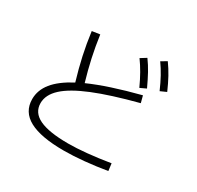

<svg xmlns="http://www.w3.org/2000/svg" viewBox="-177 -1023 1292 1260"><g transform="rotate(30 469.0 -393.0)"><path d="M102.5 -159.2Q102.5 -226.6 148.9 -284.2Q195.3 -341.8 293 -393.6Q266.1 -483.4 247.8 -567.1Q229.5 -650.9 217.8 -740.2L277.3 -749Q289.1 -664.1 306.4 -584.7Q323.7 -505.4 348.6 -420.9Q491.2 -484.4 719.7 -543L733.4 -491.2Q533.2 -439 407.7 -387.7Q282.2 -336.4 222.7 -281.5Q163.1 -226.6 163.1 -163.1Q163.1 -91.8 234.6 -57.6Q306.2 -23.4 452.1 -23.4Q575.7 -23.4 764.6 -53.7L771.5 1Q686.5 15.1 603.3 23.2Q520 31.2 449.2 31.2Q276.9 31.2 189.7 -15.6Q102.5 -62.5 102.5 -159.2ZM578.1 -743.2 622.1 -770.5Q649.9 -732.4 672.1 -691.9Q694.3 -651.4 720.7 -594.7L674.8 -573.2Q650.9 -625.5 627.9 -665.8Q605 -706.1 578.1 -743.2ZM706.1 -793 749 -818.4Q777.8 -778.3 800.8 -736.3Q823.7 -694.3 846.7 -641.6L800.8 -621.1Q777.8 -673.8 755.4 -714.6Q732.9 -755.4 706.1 -793Z"/></g></svg>

Font: Pretendard JP Light
Style: Regular
Weight: 300
Designer: Base glyphs from Inter by Rasmus Andersson; Hangeul glyphs from Noto Sans CJK(Source Han Sans) by Jang Soo-young and Kan
Foundry: Kil Hyung-jin
Version: Version 1.309